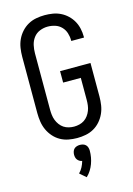

<svg xmlns="http://www.w3.org/2000/svg" viewBox="-144 -815 788 1134"><g transform="rotate(-15 250.0 -248.5)"><path d="M246 8Q220 8 193.5 3Q167 -2 144 -15Q121 -28 103.5 -48Q86 -68 75 -92Q64 -116 60 -142.5Q56 -169 56 -195V-540Q56 -566 60 -592.5Q64 -619 75 -643Q86 -667 104 -687Q122 -707 145 -720Q168 -733 194.5 -738Q221 -743 247 -743Q272 -743 296.5 -739Q321 -735 343.5 -724Q366 -713 384.5 -695.5Q403 -678 415 -656.5Q427 -635 432.5 -610.5Q438 -586 438 -561V-555H360V-559Q360 -582 353 -604Q346 -626 330 -642.5Q314 -659 292 -666Q270 -673 247 -673Q222 -673 198.5 -663.5Q175 -654 160 -634Q145 -614 139.5 -589.5Q134 -565 134 -540V-195Q134 -179 136 -162.5Q138 -146 144 -130.5Q150 -115 160 -101.5Q170 -88 183.5 -79Q197 -70 213.5 -66Q230 -62 246 -62Q262 -62 278.5 -66Q295 -70 308.5 -79Q322 -88 332 -101.5Q342 -115 348 -130.5Q354 -146 356 -162.5Q358 -179 358 -195V-330H250V-400H436V-195Q436 -169 432 -142.5Q428 -116 417 -92Q406 -68 388.5 -48Q371 -28 348 -15Q325 -2 298.5 3Q272 8 246 8ZM240 246 202 213Q216 199 225 181.5Q234 164 239 146Q231 145 223.5 140.5Q216 136 211 129.5Q206 123 204 115Q202 107 202 99Q202 89 205 79.5Q208 70 214.5 63.5Q221 57 230.5 54Q240 51 250 51Q260 51 269.5 54Q279 57 285.5 63.5Q292 70 295 79.5Q298 89 298 99Q298 119 294.5 139Q291 159 284 178Q277 197 266 214.5Q255 232 240 246Z"/></g></svg>

Font: Huly
Style: Regular
Weight: 400
Designer: Belleve Invis
Foundry: Belleve Invis
Version: Version 33.2.5; ttfautohint (v1.8.4)